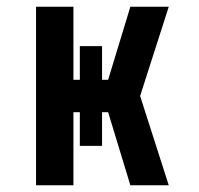

<svg xmlns="http://www.w3.org/2000/svg" viewBox="-20 -550 590 570"><path d="M87 0V-530H198V-313H217V-413H283V-313H301L367 -530H481L396 -265L481 0H367L301 -217H283V-117H217V-217H198V0Z"/></svg>

Font: Lode Term
Style: Bold
Weight: 700
Monospace: yes
Designer: Belleve Invis
Foundry: Belleve Invis
Version: Version 29.2.0